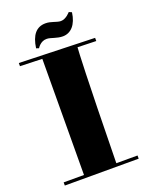

<svg xmlns="http://www.w3.org/2000/svg" viewBox="-158 -938 790 1021"><g transform="rotate(-20 236.5 -427.0)"><path d="M27 3H445V-15H325C333 -513 340 -639 342 -665L447 -662V-680L20 -693V-675L145 -671L142 -15H27ZM362 -857C362 -857 337 -826 307 -826C295 -826 281 -831 268 -835C255 -839 242 -843 225 -843C173 -843 143 -807 133 -735L148 -730C148 -730 167 -764 203 -763C215 -763 229 -758 243 -754C257 -750 272 -746 289 -746C335 -746 369 -782 378 -850Z"/></g></svg>

Font: Purple Purse
Style: Regular
Weight: 400
Designer: Astigmatic (AOETI)
Foundry: Astigmatic (AOETI)
Version: Version 1.000